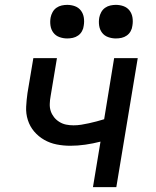

<svg xmlns="http://www.w3.org/2000/svg" viewBox="-20 -769 640 789"><path d="M362 0 393 -187Q362 -179 330.5 -174.5Q299 -170 269 -170Q240 -170 212.5 -175.5Q185 -181 161.5 -194.5Q138 -208 120.5 -228.5Q103 -249 94.5 -275.5Q86 -302 87.5 -330.5Q89 -359 93 -387L117 -530H214L188 -374Q185 -358 184.5 -342Q184 -326 188.5 -312.5Q193 -299 202 -287.5Q211 -276 224 -268Q237 -260 251.5 -257Q266 -254 282 -254Q298 -254 314 -256.5Q330 -259 345.5 -262.5Q361 -266 376.5 -270Q392 -274 408 -279L449 -530H546L458 0ZM456 -611Q440 -611 424.5 -616.5Q409 -622 399.5 -634.5Q390 -647 387.5 -663.5Q385 -680 388 -697Q390 -708 396 -719Q402 -730 412 -737Q422 -744 433.5 -746.5Q445 -749 456 -749Q473 -749 488 -743.5Q503 -738 512.5 -725.5Q522 -713 524.5 -696.5Q527 -680 524 -663Q523 -652 517 -641Q511 -630 501 -623Q491 -616 479.5 -613.5Q468 -611 456 -611ZM256 -611Q240 -611 224.5 -616.5Q209 -622 199.5 -634.5Q190 -647 187.5 -663.5Q185 -680 188 -697Q190 -708 196 -719Q202 -730 212 -737Q222 -744 233.5 -746.5Q245 -749 256 -749Q273 -749 288 -743.5Q303 -738 312.5 -725.5Q322 -713 324.5 -696.5Q327 -680 324 -663Q323 -652 317 -641Q311 -630 301 -623Q291 -616 279.5 -613.5Q268 -611 256 -611Z"/></svg>

Font: Iosevka Curly MdExObl
Style: Regular
Weight: 500
Width: 7
Italic angle: -9°
Monospace: yes
Designer: Belleve Invis
Foundry: Belleve Invis
Version: Version 11.1.0; ttfautohint (v1.8.3)